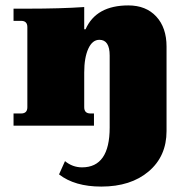

<svg xmlns="http://www.w3.org/2000/svg" viewBox="-20 -464 658 709"><path d="M354 225Q256 225 198 180L220 131Q248 154 283 154Q385 154 385 7V-259Q385 -317 347 -317Q321 -317 306 -284Q291 -251 291 -196V-68Q291 -45 314 -45H327V0H30V-45H58Q81 -45 81 -68V-364Q81 -387 58 -387H30V-432H82Q203 -432 291 -438V-356H296Q335 -444 454 -444Q519 -444 557 -403Q595 -362 595 -292V20Q595 113 529 169Q463 225 354 225Z"/></svg>

Font: Arapey Black
Style: Regular
Weight: 900
Designer: Eduardo Rodriguez Tunni
Foundry: Eduardo Rodriguez Tunni
Version: Version 4.000